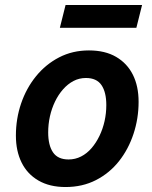

<svg xmlns="http://www.w3.org/2000/svg" viewBox="-20 -740 613 773"><path d="M244 13Q180 13 135 -13Q90 -39 67 -85.5Q44 -132 44 -194Q44 -262 65 -323.5Q86 -385 125 -433Q164 -481 218 -509Q272 -537 338 -537Q403 -537 447.5 -511Q492 -485 515 -439Q538 -393 538 -330Q538 -263 517.5 -201Q497 -139 459 -91Q421 -43 366.5 -15Q312 13 244 13ZM256 -98Q283 -98 306.5 -110Q330 -122 348.5 -143.5Q367 -165 380.5 -193Q394 -221 401 -252.5Q408 -284 408 -317Q408 -369 388.5 -397.5Q369 -426 326 -426Q299 -426 276 -414Q253 -402 234 -380.5Q215 -359 201.5 -331Q188 -303 181 -271.5Q174 -240 174 -207Q174 -155 193.5 -126.5Q213 -98 256 -98ZM221 -628 244 -720H552L529 -628Z"/></svg>

Font: Ubuntu Sans
Style: Bold Italic
Weight: 700
Italic angle: -13.5°
Designer: Dalton Maag Ltd
Foundry: Dalton Maag Ltd
Version: Version 1.006